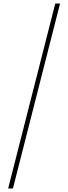

<svg xmlns="http://www.w3.org/2000/svg" viewBox="-20 -820 385 1084"><path d="M26 244H53L319 -800H292Z"/></svg>

Font: Noto Sans Malayalam Thin
Style: Regular
Weight: 100
Designer: Jelle Bosma - Monotype Design Team
Foundry: Monotype Imaging Inc.
Version: Version 2.104